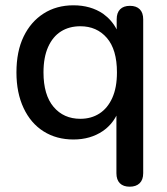

<svg xmlns="http://www.w3.org/2000/svg" viewBox="-20 -517 631 724"><path d="M283 -69Q324 -69 355 -89Q386 -109 403.5 -148Q421 -187 421 -244Q421 -330 383 -374Q345 -418 283 -418Q241 -418 210 -398.5Q179 -379 161.5 -340Q144 -301 144 -244Q144 -159 182 -114Q220 -69 283 -69ZM469 187Q445 187 432 174Q419 161 419 136V-81Q401 -46 368 -23Q321 9 257 9Q193 9 144.5 -21.5Q96 -52 69 -109.5Q42 -167 42 -244Q42 -323 69 -379Q96 -435 144.5 -466Q193 -497 257 -497Q322 -497 369 -465Q402 -441 420 -406V-444Q420 -469 433 -482Q446 -495 470 -495Q494 -495 507 -482Q520 -469 520 -444V136Q520 161 506.5 174Q493 187 469 187Z"/></svg>

Font: Nunito SemiBold
Style: Regular
Weight: 600
Designer: Vernon Adams
Foundry: Vernon Adams
Version: Version 3.602